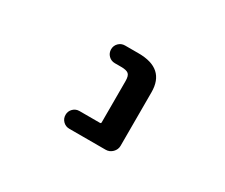

<svg xmlns="http://www.w3.org/2000/svg" viewBox="-92 -788 1183 1009"><g transform="rotate(30 500.0 -283.5)"><path d="M388.7 -20.5Q366.2 -20.5 350.6 -36.1Q335 -51.8 335 -74.2Q335 -96.7 350.6 -112.3Q366.2 -127.9 388.7 -127.9H512.7Q519.5 -127.9 519.5 -134.8V-385.7Q519.5 -417 507.3 -427.7Q495.1 -438.5 462.9 -438.5H423.8Q401.4 -438.5 385.7 -454.1Q370.1 -469.7 370.1 -492.2Q370.1 -514.6 385.7 -530.3Q401.4 -545.9 423.8 -545.9H505.9Q667 -545.9 667 -402.3V-78.1Q667 -54.7 649.9 -37.6Q632.8 -20.5 609.4 -20.5Z"/></g></svg>

Font: Gen Jyuu Gothic Monospace Bold
Style: Bold
Weight: 700
Designer: [Source Han Sans]
Ryoko NISHIZUKA  (kana & ideographs); Paul D. Hunt (Latin, Greek & Cyrillic); Wenlong ZHANG  (bopomofo
Version: Version 1.002.20150607